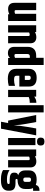

<svg xmlns="http://www.w3.org/2000/svg" viewBox="1520 -2324 954 4035"><g transform="rotate(90 1997.5 -307.0)"><path d="M271 -590H422V0H280V-27Q231 0 168.5 0Q106 0 73 -34Q40 -68 40 -132V-590H193V-162Q193 -136 222 -136Q251 -136 271 -148Z M654 -564Q707 -593 764 -593Q821 -593 855.5 -561.5Q890 -530 890 -467V0H737V-430Q737 -454 711 -454Q685 -454 663 -441V0H512V-590H654Z M1196 -456H1163Q1116 -456 1116 -406V-159Q1116 -133 1146 -133Q1176 -133 1196 -145ZM1195 -747H1347V0H1200V-42Q1164 4 1097.5 4Q1031 4 998 -32Q965 -68 965 -132V-411Q965 -495 1011 -542.5Q1057 -590 1151 -590H1195Z M1427 -168V-439Q1427 -515 1474 -557.5Q1521 -600 1616 -600Q1799 -600 1799 -439V-236H1572V-180Q1572 -150 1588.5 -137.5Q1605 -125 1661.5 -125Q1718 -125 1785 -145V-13Q1715 6 1635 6Q1427 6 1427 -168ZM1572 -351H1660V-437Q1660 -475 1616 -475Q1572 -475 1572 -437Z M2124 -593H2141V-454H2118Q2062 -454 2020 -434V0H1869V-590H2011V-550Q2062 -581 2082.5 -587Q2103 -593 2124 -593Z M2191 -747H2342V0H2191Z M2680 -590H2825L2685 149H2539L2567 0H2515L2397 -590H2545Q2593 -335 2602 -261.5Q2611 -188 2614 -119Q2619 -240 2648 -405Z M2955.5 -607Q2872 -607 2872 -685.5Q2872 -764 2955.5 -764Q3039 -764 3039 -685.5Q3039 -607 2955.5 -607ZM2880 -574H3031V0H2880Z M3263 -564Q3316 -593 3373 -593Q3430 -593 3464.5 -561.5Q3499 -530 3499 -467V0H3346V-430Q3346 -454 3320 -454Q3294 -454 3272 -441V0H3121V-590H3263Z M3990 -525H3955Q3947 -525 3933 -523Q3952 -491 3952 -443V-357Q3952 -283 3906 -242Q3860 -201 3767 -199Q3741 -199 3741 -177Q3741 -164 3749.5 -159.5Q3758 -155 3781 -155H3836Q3913 -155 3950.5 -124.5Q3988 -94 3988 -29V-4Q3988 69 3935 109.5Q3882 150 3777 150H3740Q3676 150 3627 136.5Q3578 123 3554 106V-31Q3582 -9 3632 7.5Q3682 24 3736 24H3757Q3809 24 3828.5 16.5Q3848 9 3848 -8V-13Q3848 -33 3814 -33H3753Q3681 -33 3645 -54Q3609 -75 3609 -122V-138Q3609 -201 3665 -211Q3562 -245 3562 -357V-443Q3562 -518 3610.5 -559Q3659 -600 3757 -600Q3822 -600 3866 -582Q3889 -659 3974 -659H3990ZM3802 -358V-442Q3802 -481 3757 -481Q3712 -481 3712 -442V-358Q3712 -319 3757 -319Q3802 -319 3802 -358Z"/></g></svg>

Font: Khand
Style: Bold
Weight: 700
Designer: Devanagari: Sanchit Sawaria, Jyotish Sonowal; Latin: Satya Rajpurohit
Foundry: Indian Type Foundry
Version: Version 1.101;PS 1.0;hotconv 1.0.78;makeotf.lib2.5.61930; tt